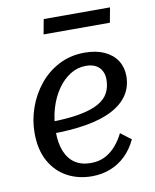

<svg xmlns="http://www.w3.org/2000/svg" viewBox="-80 -753 667 827"><g transform="rotate(-10 253.0 -339.5)"><path d="M256 12Q196 12 148 -14Q100 -40 72 -90.5Q44 -141 44 -214Q44 -270 63 -324Q82 -378 117.5 -422Q153 -466 203.5 -492Q254 -518 316 -518Q366 -518 402 -501.5Q438 -485 457 -455.5Q476 -426 476 -388Q476 -342 453 -306.5Q430 -271 384 -246.5Q338 -222 269 -210Q200 -198 108 -198L116 -249Q194 -250 246.5 -259.5Q299 -269 330.5 -286.5Q362 -304 375.5 -329.5Q389 -355 389 -388Q389 -410 380 -426.5Q371 -443 354 -452Q337 -461 311 -461Q275 -461 243.5 -441.5Q212 -422 187.5 -387Q163 -352 149 -305Q135 -258 135 -202Q135 -153 149.5 -117.5Q164 -82 192 -63.5Q220 -45 261 -45Q298 -45 325.5 -60Q353 -75 373 -99Q393 -123 406 -150L452 -115Q433 -74 403.5 -45.5Q374 -17 336.5 -2.5Q299 12 256 12ZM168 -691H458L446 -626H156Z"/></g></svg>

Font: Roboto Serif 20pt
Style: Italic
Weight: 400
Italic angle: -10°
Designer: Greg Gazdowicz
Foundry: Commercial Type
Version: Version 1.008